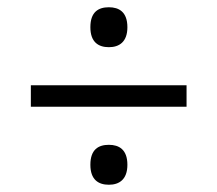

<svg xmlns="http://www.w3.org/2000/svg" viewBox="-20 -622 599 529"><path d="M280 -492C308 -492 331 -506 331 -547C331 -589 308 -602 280 -602C251 -602 229 -589 229 -547C229 -506 251 -492 280 -492ZM65 -328H494V-387H65ZM280 -113C308 -113 331 -127 331 -168C331 -210 308 -223 280 -223C251 -223 229 -210 229 -168C229 -127 251 -113 280 -113Z"/></svg>

Font: Noto Fangsong KSS Vertical
Style: Regular
Weight: 400
Designer: LIU Zhao, ZHANG Congyu, Kushim JIANG
Foundry: Guyu Beijing Co. Ltd.
Version: Version 1.000;November 16, 2022;FontCreator 11.5.0.2427 64-b